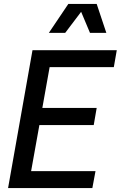

<svg xmlns="http://www.w3.org/2000/svg" viewBox="-20 -955 615 975"><path d="M21 0H449L465 -86H138L180 -320H456L471 -407H195L232 -614H558L573 -700H145ZM228 -788H311L392 -895L437 -788H520L471 -935H327Z"/></svg>

Font: Uncut Sans Medium
Style: Italic
Weight: 500
Italic angle: -10°
Designer: Kasper Nordkvist
Foundry: Uncut Type
Version: Version 1.111;FEAKit 1.0